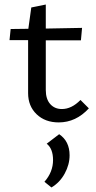

<svg xmlns="http://www.w3.org/2000/svg" viewBox="-20 -533 422 847"><path d="M335 -92 372 -55Q315 7 239 7Q179 7 141.5 -29Q104 -65 104 -122V-356H22L27 -405L105 -406L118 -500L182 -513V-407L342 -410L337 -355H182V-136Q182 -96 201.5 -74Q221 -52 253 -52Q296 -52 335 -92ZM241 59Q287 90 287 152Q287 193 265.5 232.5Q244 272 207 294L176 269Q214 226 214 173Q214 123 186 101Z"/></svg>

Font: EauTestText Medium
Style: Regular
Weight: 500
Designer: Christian Thalmann (Catharsis Fonts)
Version: Version 0.001;PS 000.001;hotconv 1.0.88;makeotf.lib2.5.64775